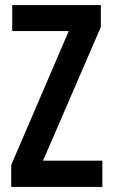

<svg xmlns="http://www.w3.org/2000/svg" viewBox="-20 -734 443 754"><path d="M382 0H24V-86L250 -612H28V-714H376V-628L149 -103H382Z"/></svg>

Font: Noto Sans Ethiopic ExtraCondensed SemiBold
Style: Regular
Weight: 600
Width: 2
Designer: Monotype Design Team
Foundry: Monotype Imaging Inc.
Version: Version 2.102; ttfautohint (v1.8.4.7-5d5b)